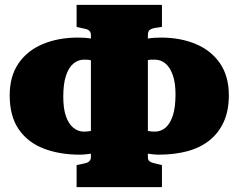

<svg xmlns="http://www.w3.org/2000/svg" viewBox="-20 -755 985 792"><path d="M296 17V-74L324 -80Q342 -83 348.5 -90Q355 -97 355 -106V-121Q348 -120 334 -118.5Q320 -117 310 -117Q225 -117 159.5 -142.5Q94 -168 57 -222Q20 -276 20 -362Q20 -440 56 -493Q92 -546 156 -573Q220 -600 302 -600Q316 -600 330 -599Q344 -598 355 -596V-612Q355 -621 348.5 -628Q342 -635 322 -638L296 -644V-735H648V-644L621 -640Q603 -637 596.5 -630.5Q590 -624 590 -609V-596Q601 -598 615.5 -599Q630 -600 643 -600Q725 -600 788.5 -573Q852 -546 888 -493Q924 -440 924 -362Q924 -299 903 -252.5Q882 -206 843.5 -175.5Q805 -145 752 -131Q699 -117 635 -117Q624 -117 611 -118.5Q598 -120 590 -121V-106Q590 -95 597 -89.5Q604 -84 623 -80L648 -74V17ZM327 -212Q336 -212 343 -213Q350 -214 355 -215V-506Q350 -508 342.5 -508.5Q335 -509 327 -509Q302 -509 282.5 -492.5Q263 -476 252 -442.5Q241 -409 241 -356Q241 -307 252 -275.5Q263 -244 282.5 -228Q302 -212 327 -212ZM618 -212Q644 -212 663 -228.5Q682 -245 693 -278.5Q704 -312 704 -366Q704 -414 692.5 -446Q681 -478 662 -493.5Q643 -509 618 -509Q611 -509 604.5 -509Q598 -509 590 -507V-215Q595 -214 601.5 -213Q608 -212 618 -212Z"/></svg>

Font: Literata 18pt Black
Style: Regular
Weight: 900
Designer: Latin by Veronika Burian and Jose Scaglione. Greek by Irene Vlachou. Cyrillic by Vera Evstafieva.
Foundry: TypeTogether
Version: Version 3.103;gftools[0.9.29]